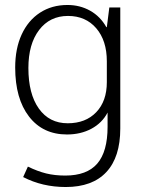

<svg xmlns="http://www.w3.org/2000/svg" viewBox="-20 -530 574 771"><path d="M463 -500V-14Q463 101 407 161Q351 221 244 221Q150 221 73 181L92 139Q131 158 165.5 166.5Q200 175 242 175Q329 175 370.5 127Q412 79 412 -21V-78Q390 -36 347 -13Q304 10 249 10Q152 10 96.5 -62Q41 -134 41 -259Q41 -335 67 -391.5Q93 -448 140.5 -479Q188 -510 251 -510Q301 -510 342 -487Q383 -464 407 -421H409L419 -500ZM409 -284Q409 -367 366.5 -416.5Q324 -466 253 -466Q180 -466 137 -409.5Q94 -353 94 -257Q94 -153 136 -94Q178 -35 252 -35Q324 -35 366.5 -79.5Q409 -124 409 -200Z"/></svg>

Font: Sarabun ExtraLight
Style: Regular
Weight: 275
Designer: Suppakit Chalermlarp | Katatrad Co.,Ltd.
Foundry: Cadson Demak Co.,Ltd.
Version: Version 1.000; ttfautohint (v1.6)